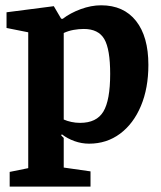

<svg xmlns="http://www.w3.org/2000/svg" viewBox="-20 -529 597 714"><path d="M16 165V110.3L85 96.3V-408.9L4.3 -425V-483.3L180.1 -506L207.4 -459.5L213.1 -458.9Q240.8 -480.4 279.9 -494.9Q319 -509.3 356 -509.3Q439.9 -509.3 485.9 -451.1Q531.8 -392.9 531.8 -287.7Q531.8 -201 504 -134.9Q476.2 -68.8 426.4 -31.7Q376.6 5.3 311.4 5.3Q283.6 5.3 257 -4.2Q230.4 -13.7 209.9 -29.7L207.6 -25.3L217 -16.1V94.1L316.6 108.3V165ZM278 -72.1Q339.2 -72.1 364.4 -114.1Q389.7 -156.1 389.7 -253.9Q389.7 -346.4 367.8 -383.8Q345.9 -421.3 291.6 -421.3Q272.8 -421.3 253.5 -417.8Q234.2 -414.3 217 -406.3V-84.5Q229.9 -78.8 245.5 -75.5Q261 -72.1 278 -72.1Z"/></svg>

Font: Faustina Light
Style: Regular
Weight: 300
Designer: Alfonso Garcia
Foundry: http://www.omnibus-type.com
Version: Version 1.200